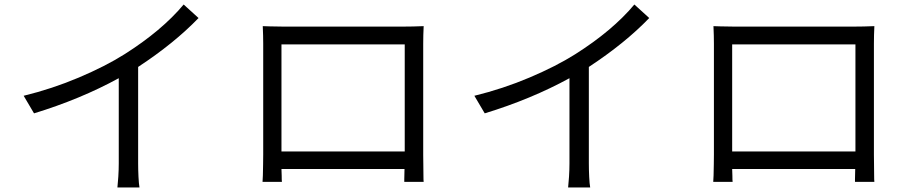

<svg xmlns="http://www.w3.org/2000/svg" viewBox="-20 -801 4040 852"><path d="M795 -781 861 -721Q753 -609 593 -504V-76Q593 -48 594.5 -16.5Q596 15 599 31H501Q503 15 505 -16.5Q507 -48 507 -76V-454Q337 -361 131 -298L85 -376Q212 -407 330 -457Q448 -507 532 -560Q698 -665 795 -781Z M1776 -604H1229V-129H1776ZM1858 -607V-114Q1858 -98 1858.5 -71.5Q1859 -45 1859 -23Q1859 -1 1860 6H1774Q1774 2 1774 -6Q1775 -24 1775 -51H1229Q1230 -35 1230 -21Q1230 -1 1231 6H1145Q1146 -1 1146.5 -23Q1147 -45 1147.5 -71.5Q1148 -98 1148 -115V-607Q1148 -642 1146 -685Q1162 -685 1176 -684Q1210 -683 1235 -683H1772Q1789 -683 1813 -683.5Q1837 -684 1860 -685Q1858 -645 1858 -607Z M2795 -781 2861 -721Q2753 -609 2593 -504V-76Q2593 -48 2594.5 -16.5Q2596 15 2599 31H2501Q2503 15 2505 -16.5Q2507 -48 2507 -76V-454Q2337 -361 2131 -298L2085 -376Q2212 -407 2330 -457Q2448 -507 2532 -560Q2698 -665 2795 -781Z M3776 -604H3229V-129H3776ZM3858 -607V-114Q3858 -98 3858.5 -71.5Q3859 -45 3859 -23Q3859 -1 3860 6H3774Q3774 2 3774 -6Q3775 -24 3775 -51H3229Q3230 -35 3230 -21Q3230 -1 3231 6H3145Q3146 -1 3146.5 -23Q3147 -45 3147.5 -71.5Q3148 -98 3148 -115V-607Q3148 -642 3146 -685Q3162 -685 3176 -684Q3210 -683 3235 -683H3772Q3789 -683 3813 -683.5Q3837 -684 3860 -685Q3858 -645 3858 -607Z"/></svg>

Font: Noto Sans CJK KR Regular (TTF)
Style: Regular
Weight: 400
Designer: Ryoko NISHIZUKA 西塚涼子 (kana & ideographs); Paul D. Hunt (Latin, Greek & Cyrillic); Wenlong ZHANG 张文龙 (bopomofo); Sandoll 
Foundry: Adobe Systems Incorporated
Version: Version 1.004;PS 1.004;hotconv 1.0.82;makeotf.lib2.5.63406